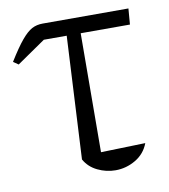

<svg xmlns="http://www.w3.org/2000/svg" viewBox="-64 -535 524 595"><g transform="rotate(-10 197.5 -237.5)"><path d="M14 -369 -2 -380Q24 -422 42 -443.5Q60 -465 75 -473Q90 -481 109 -481H379L375 -431H220L218 -57L358 -61Q346 -29 316.5 -11.5Q287 6 253 6Q224 6 197 -7Q170 -20 156 -45L176 -431H104Z"/></g></svg>

Font: Piazzolla Light
Style: Regular
Weight: 300
Designer: Juan Pablo del Peral
Foundry: Huerta Tipografica
Version: Version 1.330